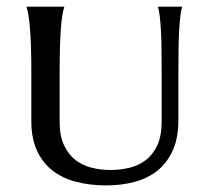

<svg xmlns="http://www.w3.org/2000/svg" viewBox="-20 -545 630 577"><path d="M465.8 -326.2Q465.8 -369.6 465.3 -401.9Q464.8 -434.1 463.4 -457.5Q461.9 -481 460 -496.8Q458 -512.7 455.1 -522.9V-524.9H526.9V-522.9Q523.9 -512.7 522 -496.6Q520 -480.5 518.6 -456.8Q517.1 -433.1 516.6 -400.6Q516.1 -368.2 516.1 -324.2V-184.1Q516.1 -131.3 499.8 -94.2Q483.4 -57.1 454.6 -33.4Q425.8 -9.8 386 1.2Q346.2 12.2 298.8 12.2Q251 12.2 210 1.7Q168.9 -8.8 138.9 -31.7Q108.9 -54.7 91.6 -91.3Q74.2 -127.9 74.2 -180.2V-324.2Q74.2 -368.2 73.2 -400.6Q72.3 -433.1 70.3 -456.8Q68.4 -480.5 65.9 -496.6Q63.5 -512.7 60.1 -522.9V-524.9H172.9V-522.9Q169.4 -512.7 167 -496.8Q164.6 -481 162.8 -457.5Q161.1 -434.1 160.2 -401.9Q159.2 -369.6 159.2 -326.2V-180.2Q159.2 -136.7 172.4 -108.6Q185.5 -80.6 207 -64Q228.5 -47.4 255.9 -40.8Q283.2 -34.2 312 -34.2Q341.3 -34.2 368.9 -40.8Q396.5 -47.4 418.2 -64Q439.9 -80.6 452.9 -108.6Q465.8 -136.7 465.8 -180.2Z"/></svg>

Font: Marcellus SC
Style: Regular
Weight: 400
Designer: Astigmatic (AOETI)
Foundry: Astigmatic (AOETI)
Version: Version 1.001